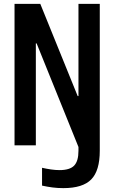

<svg xmlns="http://www.w3.org/2000/svg" viewBox="-20 -750 590 991"><path d="M307 221Q277 221 250.5 217.5Q224 214 197 208V116Q219 121 242.5 124.5Q266 128 287 128Q340 128 362.5 105Q385 82 385 28V-70L413 78L169 -526H165V0H55V-730H188L381 -254H385V-730H495V28Q495 131 451 176Q407 221 307 221Z"/></svg>

Font: M PLUS Code Latin SemiExpanded Medium
Style: Regular
Weight: 500
Width: 6
Designer: Coji Morishita
Foundry: UNDERFOREST DESIGN
Version: Version 1.002; ttfautohint (v1.8.3)